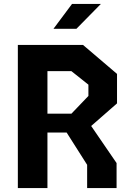

<svg xmlns="http://www.w3.org/2000/svg" viewBox="-20 -959 660 979"><path d="M129.1 -379.3H344.1L430.8 -469.8V-527.3L344.1 -596.2H129.1V-730H403.2L576.7 -582.2V-431.9L406.7 -283.1H129.1ZM71 -730H221.9V0H71ZM424.3 -118.6 287.8 -333.5H433.3L574.4 -127.6V0H424.3ZM494.4 -939H347.3L252.6 -812.1H369.6Z"/></svg>

Font: Monaspace Krypton Var
Style: Regular
Weight: 400
Designer: Riley Cran and the Lettermatic Team
Version: Version 1.101 (Monaspace Krypton Var)